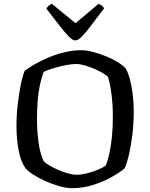

<svg xmlns="http://www.w3.org/2000/svg" viewBox="-20 -982 784 1002"><path d="M355 0Q326 0 289.5 -10.5Q253 -21 218 -36.5Q183 -52 155.5 -69.5Q128 -87 115 -102Q90 -134 78 -193.5Q66 -253 66 -323Q66 -381 72.5 -437.5Q79 -494 88.5 -540.5Q98 -587 109 -613Q132 -630 164.5 -648.5Q197 -667 237 -683.5Q277 -700 320 -710Q363 -720 405 -720Q430 -720 463.5 -711.5Q497 -703 531.5 -689Q566 -675 594 -658Q622 -641 636 -625Q650 -600 659 -564.5Q668 -529 673 -487Q678 -445 678 -400Q678 -342 671.5 -285.5Q665 -229 654.5 -182Q644 -135 631 -104Q608 -84 565 -59.5Q522 -35 468 -17.5Q414 0 355 0ZM378 -70Q405 -70 436 -78Q467 -86 493.5 -97.5Q520 -109 532 -118Q543 -145 551.5 -185Q560 -225 564.5 -272.5Q569 -320 569 -371Q569 -435 562 -489.5Q555 -544 544 -580Q539 -587 520 -598.5Q501 -610 475.5 -621.5Q450 -633 423.5 -640.5Q397 -648 377 -648Q353 -648 321 -641.5Q289 -635 259 -626Q229 -617 208 -607Q197 -579 188.5 -539.5Q180 -500 176.5 -454Q173 -408 173 -362Q173 -299 181 -239.5Q189 -180 208 -141Q217 -131 238 -118.5Q259 -106 284.5 -95Q310 -84 335.5 -77Q361 -70 378 -70ZM373 -771Q359 -771 338.5 -792Q318 -813 289 -850.5Q260 -888 222 -937Q226 -945 234 -952Q242 -959 251 -962L374 -861L494 -962Q503 -959 511.5 -952.5Q520 -946 523 -938Q484 -887 455.5 -849Q427 -811 407 -791Q387 -771 373 -771Z"/></svg>

Font: Texturina Medium 12pt
Style: Regular
Weight: 400
Version: Version 1.002